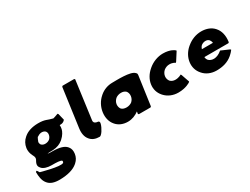

<svg xmlns="http://www.w3.org/2000/svg" viewBox="-82 -1580 3334 2565"><g transform="rotate(-30 1585.0 -297.5)"><path d="M125 -40 131 -32C157 -2 213 15 275 15C356 15 408 17 429 33C431 36 432 41 432 47C432 54 430 58 423 65C377 97 91 16 91 16C85 8 79 -3 74 -12H73L63 -23L50 -11L49 -8C50 54 56 123 96 171L103 179C135 216 189 238 279 237C402 235 494 208 551 159L559 152C594 121 615 82 621 37C627 -5 621 -43 596 -73L590 -80C557 -118 491 -141 376 -141C342 -141 322 -141 307 -147C321 -150 342 -150 391 -151C459 -154 510 -177 547 -208L556 -216C601 -255 626 -304 633 -334C638 -352 639 -373 638 -396C653 -395 683 -395 703 -412L711 -418C714 -421 717 -425 720 -429L722 -431L697 -532L687 -542L684 -540C684 -540 604 -510 606 -516C526 -534 508 -562 396 -561C307 -560 231 -537 180 -493L172 -486C133 -453 107 -407 99 -352C89 -282 125 -223 125 -223C162 -156 116 -149 108 -93C105 -72 112 -55 125 -40ZM310 -407C326 -419 348 -429 369 -432C397 -435 419 -427 435 -412C444 -400 451 -384 449 -365C447 -340 436 -317 417 -299C402 -287 382 -278 358 -276C331 -273 307 -281 290 -297C281 -309 275 -325 277 -343C277 -346 304 -414 310 -407Z M1041 -1 1049 -8C1083 -37 1137 -145 1121 -167L1120 -169H1119L1114 -174C1111 -178 1108 -178 1108 -178C1100 -179 1071 -180 1052 -198C1046 -207 1041 -218 1044 -236L1123 -822L1114 -832H934L923 -822L841 -227C831 -153 844 -94 878 -54L884 -47C914 -12 961 7 1023 7C1029 7 1036 3 1041 -1Z M1477 -332C1499 -349 1529 -360 1561 -360C1592 -360 1616 -352 1636 -333C1651 -314 1659 -287 1655 -256C1651 -226 1638 -201 1615 -180C1594 -164 1564 -153 1532 -153C1498 -153 1472 -162 1454 -180C1440 -198 1431 -225 1435 -256C1439 -286 1455 -312 1477 -332ZM1873 -482 1866 -489C1816 -546 1591 -535 1530 -535C1457 -535 1390 -509 1338 -465L1329 -457C1271 -407 1232 -335 1221 -256C1210 -177 1229 -105 1272 -56L1278 -49C1317 -5 1378 22 1452 22C1516 22 1575 -2 1622 -38L1617 -3L1626 7H1807L1818 -3L1881 -451C1883 -463 1881 -473 1873 -482Z M2311 -366C2364 -366 2393 -343 2393 -343L2397 -340L2408 -351L2488 -476L2479 -486C2478 -487 2426 -535 2308 -535C2226 -535 2143 -502 2081 -449L2073 -442C2016 -393 1976 -328 1966 -255C1956 -184 1977 -121 2019 -72L2026 -64C2074 -11 2147 22 2230 22C2347 22 2414 -24 2415 -25L2426 -35L2382 -162L2373 -173L2369 -170C2369 -170 2334 -147 2281 -147C2250 -147 2225 -157 2205 -176C2188 -196 2178 -225 2182 -257C2186 -288 2203 -317 2227 -337C2251 -355 2280 -366 2311 -366Z M2819 -373C2837 -386 2858 -396 2885 -396C2908 -396 2925 -389 2940 -374C2949 -361 2958 -345 2960 -324H2789C2795 -341 2803 -358 2819 -373ZM2989 -185C2904 -113 2826 -124 2787 -162C2775 -176 2766 -196 2766 -216H3136L3148 -225V-228C3162 -325 3141 -402 3096 -453L3090 -460C3046 -509 2978 -535 2899 -535C2816 -535 2738 -503 2677 -452L2667 -444C2610 -395 2571 -329 2561 -256C2551 -184 2572 -118 2615 -69L2621 -62C2666 -10 2737 22 2821 22C2913 22 2997 0 3064 -57L3073 -65C3090 -80 3108 -98 3123 -119L3125 -122L3117 -132L2991 -187Z"/></g></svg>

Font: Hussar Woodtype
Style: UltraObl
Weight: 900
Foundry: Cannot Into Space Fonts
Version: Version 1.07